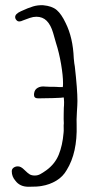

<svg xmlns="http://www.w3.org/2000/svg" viewBox="-20 -700 364 734"><path d="M39 -9Q25 -25 25 -45Q25 -54 32 -59Q39 -64 48 -64Q54 -64 60 -61Q66 -58 76 -48Q86 -38 93.5 -33.5Q101 -29 113 -29Q124 -29 133.5 -34Q143 -39 157 -49Q190 -73 204.5 -108.5Q219 -144 223 -192Q224 -199 223.5 -210Q223 -221 224 -229Q223 -244 223.5 -262Q224 -280 224 -288Q225 -296 225 -310Q225 -328 222 -328Q222 -326 182.5 -325Q143 -324 126 -324Q110 -324 110 -337Q110 -343 111 -346Q113 -358 124.5 -364.5Q136 -371 153 -369Q166 -368 193 -368Q202 -367 220 -367Q221 -371 221 -382Q221 -411 213.5 -455Q206 -499 194 -536Q192 -544 183 -574.5Q174 -605 158.5 -620.5Q143 -636 119 -636Q107 -636 94 -631.5Q81 -627 68 -622Q60 -618 54 -618Q47 -618 43 -623Q38 -628 38 -635Q38 -647 60 -657Q88 -670 106.5 -675.5Q125 -681 145 -680Q179 -677 197 -661.5Q215 -646 231 -612Q259 -556 262 -477Q264 -455 266 -446Q276 -358 276 -314Q276 -300 274 -272Q272 -240 273 -222Q276 -116 235 -50Q221 -25 195.5 -9.5Q170 6 139 11Q124 14 89 14Q56 14 39 -9Z"/></svg>

Font: Amatic SC
Style: Bold
Weight: 700
Designer: Multiple Designers
Foundry: Vernon Adams
Version: Version 2.505